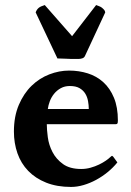

<svg xmlns="http://www.w3.org/2000/svg" viewBox="-20 -727 516 759"><path d="M165 -236Q165 -215 169 -184.5Q173 -154 187.5 -126Q202 -98 229 -78.5Q256 -59 301 -59Q320 -59 338 -64Q356 -69 371.5 -76.5Q387 -84 398.5 -92Q410 -100 416 -106Q419 -109 421.5 -110.5Q424 -112 428 -107L444 -85Q427 -64 405.5 -46.5Q384 -29 360 -16Q336 -3 310.5 4.5Q285 12 261 12Q205 12 162.5 -5Q120 -22 91.5 -51.5Q63 -81 49 -121Q35 -161 35 -207Q35 -267 54.5 -312.5Q74 -358 105 -388Q136 -418 175 -433Q214 -448 253 -448Q292 -448 327 -437Q362 -426 388.5 -402Q415 -378 430.5 -340.5Q446 -303 446 -251Q446 -241 444 -238.5Q442 -236 437 -236ZM331 -296Q331 -311 328 -327.5Q325 -344 317 -357Q309 -370 294.5 -378.5Q280 -387 256 -387Q236 -387 220.5 -378.5Q205 -370 194 -356.5Q183 -343 177 -327Q171 -311 169 -296ZM291 -494Q275 -494 261.5 -494Q248 -494 237 -495Q234 -495 222 -495.5Q210 -496 207 -496L121 -678Q125 -689 132.5 -695.5Q140 -702 157 -707L265 -584L360 -707Q374 -702 378.5 -699.5Q383 -697 389 -691Q393 -687 394.5 -683.5Q396 -680 396 -678L316 -506Q313 -499 305.5 -496.5Q298 -494 291 -494Z"/></svg>

Font: Lusitana
Style: Bold
Weight: 700
Designer: Ana Paula Megda
Foundry: Ana Paula Megda
Version: Version 1.000; ttfautohint (v1.1) -l 8 -r 50 -G 200 -x 14 -D